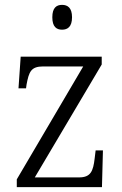

<svg xmlns="http://www.w3.org/2000/svg" viewBox="-20 -769 501 789"><path d="M235 -647C258 -647 276 -659 276 -698C276 -737 258 -749 235 -749C212 -749 195 -737 195 -698C195 -659 212 -647 235 -647ZM49 0H399L403 -151H373L369 -118C363 -66 353 -40 305 -40H123L398 -504V-536H65L56 -406H87L89 -421C99 -474 107 -496 158 -496H322L49 -32Z"/></svg>

Font: Noto Serif Sinhala SemiCondensed Light
Style: Regular
Weight: 300
Width: 4
Designer: Jelle Bosma - Monotype Design Team
Foundry: Monotype Imaging Inc.
Version: Version 2.007